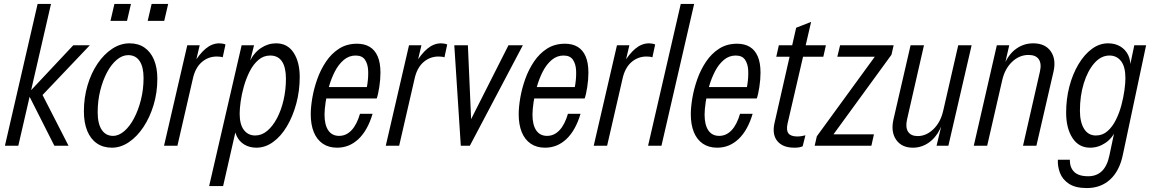

<svg xmlns="http://www.w3.org/2000/svg" viewBox="-20 -740 5850 975"><path d="M5 0 171 -720H239L73 0ZM256 0 122 -265 352 -510H436L185 -246L180 -289L328 0Z M548 10Q504 10 472 -12Q440 -34 423 -75.5Q406 -117 406 -175Q406 -244 424.5 -306.5Q443 -369 475.5 -417Q508 -465 550 -492.5Q592 -520 638 -520Q682 -520 713.5 -498.5Q745 -477 762 -436.5Q779 -396 779 -340Q779 -270 760 -207Q741 -144 708.5 -95Q676 -46 634.5 -18Q593 10 548 10ZM554 -50Q583 -50 611 -74Q639 -98 661 -140Q683 -182 696 -234.5Q709 -287 709 -344Q709 -400 689 -430Q669 -460 631 -460Q601 -460 573 -436.5Q545 -413 523.5 -372.5Q502 -332 489 -280Q476 -228 476 -170Q476 -112 496.5 -81Q517 -50 554 -50ZM730 -634 750 -720H834L814 -634ZM541 -634 561 -720H645L625 -634Z M813 0 931 -510H994L969 -404H974L881 0ZM959 -339 960 -412Q992 -466 1024.5 -493Q1057 -520 1094 -520Q1101 -520 1110 -518.5Q1119 -517 1125 -514L1111 -449Q1106 -451 1097.5 -452Q1089 -453 1081 -453Q1037 -453 1004 -424Q971 -395 959 -339Z M1282 10Q1248 10 1221.5 -5.5Q1195 -21 1181.5 -50Q1168 -79 1171 -118L1188 -124L1113 205H1042L1207 -510H1270L1247 -418V-426Q1269 -472 1305 -496Q1341 -520 1382 -520Q1440 -520 1471 -472.5Q1502 -425 1502 -349Q1502 -278 1484.5 -213.5Q1467 -149 1437 -98.5Q1407 -48 1367 -19Q1327 10 1282 10ZM1276 -52Q1309 -52 1337 -75.5Q1365 -99 1386.5 -139.5Q1408 -180 1420 -232Q1432 -284 1432 -340Q1432 -398 1412 -428Q1392 -458 1352 -458Q1318 -458 1292 -435.5Q1266 -413 1248 -377.5Q1230 -342 1218.5 -301.5Q1207 -261 1202 -224Q1197 -187 1197 -163Q1197 -108 1218.5 -80Q1240 -52 1276 -52Z M1692 10Q1649 10 1619 -10.5Q1589 -31 1573.5 -69Q1558 -107 1558 -160Q1558 -196 1566 -243Q1574 -290 1591 -338Q1608 -386 1635.5 -427Q1663 -468 1702 -493Q1741 -518 1793 -518Q1831 -518 1857.5 -502Q1884 -486 1898 -453.5Q1912 -421 1912 -371Q1912 -336 1906 -297.5Q1900 -259 1893 -240H1614L1626 -298H1870L1833 -247Q1840 -276 1845.5 -312.5Q1851 -349 1849.5 -382Q1848 -415 1833.5 -436.5Q1819 -458 1786 -458Q1752 -458 1725.5 -435.5Q1699 -413 1680.5 -377Q1662 -341 1650.5 -300Q1639 -259 1633.5 -221Q1628 -183 1628 -158Q1628 -106 1647 -78Q1666 -50 1702 -50Q1738 -50 1765 -78.5Q1792 -107 1808 -162H1872Q1847 -78 1800.5 -34Q1754 10 1692 10Z M1939 0 2057 -510H2120L2095 -404H2100L2007 0ZM2085 -339 2086 -412Q2118 -466 2150.5 -493Q2183 -520 2220 -520Q2227 -520 2236 -518.5Q2245 -517 2251 -514L2237 -449Q2232 -451 2223.5 -452Q2215 -453 2207 -453Q2163 -453 2130 -424Q2097 -395 2085 -339Z M2320 0 2287 -510H2356L2375 -75H2342L2562 -510H2635L2366 0Z M2748 10Q2705 10 2675 -10.5Q2645 -31 2629.5 -69Q2614 -107 2614 -160Q2614 -196 2622 -243Q2630 -290 2647 -338Q2664 -386 2691.5 -427Q2719 -468 2758 -493Q2797 -518 2849 -518Q2887 -518 2913.5 -502Q2940 -486 2954 -453.5Q2968 -421 2968 -371Q2968 -336 2962 -297.5Q2956 -259 2949 -240H2670L2682 -298H2926L2889 -247Q2896 -276 2901.5 -312.5Q2907 -349 2905.5 -382Q2904 -415 2889.5 -436.5Q2875 -458 2842 -458Q2808 -458 2781.5 -435.5Q2755 -413 2736.5 -377Q2718 -341 2706.5 -300Q2695 -259 2689.5 -221Q2684 -183 2684 -158Q2684 -106 2703 -78Q2722 -50 2758 -50Q2794 -50 2821 -78.5Q2848 -107 2864 -162H2928Q2903 -78 2856.5 -34Q2810 10 2748 10Z M2995 0 3113 -510H3176L3151 -404H3156L3063 0ZM3141 -339 3142 -412Q3174 -466 3206.5 -493Q3239 -520 3276 -520Q3283 -520 3292 -518.5Q3301 -517 3307 -514L3293 -449Q3288 -451 3279.5 -452Q3271 -453 3263 -453Q3219 -453 3186 -424Q3153 -395 3141 -339Z M3271 0 3437 -720H3505L3339 0Z M3622 10Q3579 10 3549 -10.5Q3519 -31 3503.5 -69Q3488 -107 3488 -160Q3488 -196 3496 -243Q3504 -290 3521 -338Q3538 -386 3565.5 -427Q3593 -468 3632 -493Q3671 -518 3723 -518Q3761 -518 3787.5 -502Q3814 -486 3828 -453.5Q3842 -421 3842 -371Q3842 -336 3836 -297.5Q3830 -259 3823 -240H3544L3556 -298H3800L3763 -247Q3770 -276 3775.5 -312.5Q3781 -349 3779.5 -382Q3778 -415 3763.5 -436.5Q3749 -458 3716 -458Q3682 -458 3655.5 -435.5Q3629 -413 3610.5 -377Q3592 -341 3580.5 -300Q3569 -259 3563.5 -221Q3558 -183 3558 -158Q3558 -106 3577 -78Q3596 -50 3632 -50Q3668 -50 3695 -78.5Q3722 -107 3738 -162H3802Q3777 -78 3730.5 -34Q3684 10 3622 10Z M4014 10Q3955 10 3927.5 -23.5Q3900 -57 3913 -115L4023 -599L4099 -629L3979 -111Q3972 -78 3984 -62.5Q3996 -47 4029 -47Q4040 -47 4052 -49Q4064 -51 4070 -53L4056 3Q4046 7 4036.5 8.5Q4027 10 4014 10ZM3922 -452 3935 -510H4174L4161 -452Z M4117 0 4128 -48 4442 -479 4458 -452H4232L4246 -510H4518L4507 -462L4193 -31L4176 -58H4418L4405 0Z M4616 10Q4559 10 4531 -30Q4503 -70 4517 -133L4604 -510H4672L4586 -133Q4577 -93 4591.5 -71Q4606 -49 4640 -49Q4684 -49 4720.5 -84.5Q4757 -120 4770 -179L4760 -99Q4737 -45 4699 -17.5Q4661 10 4616 10ZM4736 0 4759 -96H4751L4846 -510H4914L4796 0Z M4925 0 5042 -510H5105L5083 -414H5088L4993 0ZM5175 0 5261 -377Q5270 -417 5255 -439Q5240 -461 5203 -461Q5156 -461 5119 -425.5Q5082 -390 5069 -331L5079 -411Q5102 -465 5140.5 -492.5Q5179 -520 5227 -520Q5287 -520 5315.5 -480Q5344 -440 5330 -377L5243 0Z M5499 215Q5441 215 5408 193Q5375 171 5362.5 137.5Q5350 104 5352 71H5413Q5412 110 5434.5 132.5Q5457 155 5506 155Q5549 155 5576 128.5Q5603 102 5614 48L5644 -94L5649 -84Q5629 -38 5593 -14Q5557 10 5516 10Q5458 10 5426 -39.5Q5394 -89 5394 -168Q5394 -238 5410.5 -301Q5427 -364 5456.5 -413.5Q5486 -463 5524.5 -491.5Q5563 -520 5607 -520Q5642 -520 5668.5 -504.5Q5695 -489 5709 -460.5Q5723 -432 5720 -392L5714 -386L5740 -510H5800L5682 46Q5665 128 5617.5 171.5Q5570 215 5499 215ZM5545 -52Q5579 -52 5604 -74Q5629 -96 5646.5 -131Q5664 -166 5674.5 -205.5Q5685 -245 5690 -281.5Q5695 -318 5695 -343Q5695 -401 5673 -429.5Q5651 -458 5614 -458Q5571 -458 5537 -419Q5503 -380 5483.5 -316.5Q5464 -253 5464 -178Q5464 -120 5485 -86Q5506 -52 5545 -52Z"/></svg>

Font: Instrument Sans Condensed
Style: Italic
Weight: 400
Width: 3
Italic angle: -13°
Designer: Rodrigo Fuenzalida
Foundry: fragTYPE
Version: Version 1.000;gftools[0.9.28]